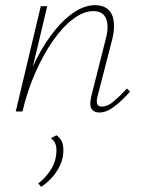

<svg xmlns="http://www.w3.org/2000/svg" viewBox="-20 -432 552 744"><path d="M365 4Q351 4 341.5 -3Q332 -10 330.5 -23Q329 -36 333 -56L390 -282Q403 -331 391 -360Q379 -389 342 -389Q304 -389 263.5 -358.5Q223 -328 185.5 -274.5Q148 -221 117 -150.5Q86 -80 67 0H47Q69 -88 102.5 -163.5Q136 -239 177 -294.5Q218 -350 262 -381Q306 -412 349 -412Q379 -412 397.5 -396.5Q416 -381 420.5 -351Q425 -321 415 -280L358 -59Q353 -40 356.5 -29.5Q360 -19 374 -19Q397 -19 420 -38.5Q443 -58 472 -89L484 -77Q451 -40 421.5 -18Q392 4 365 4ZM41 0 138 -408H163L66 0ZM140 292 128 279Q154 259 172.5 232.5Q191 206 196 178Q201 152 197 133Q193 114 177 104L199 92Q219 106 223.5 128.5Q228 151 223 177Q219 198 207.5 219Q196 240 179 258.5Q162 277 140 292Z"/></svg>

Font: Ysabeau Office Thin
Style: Italic
Weight: 250
Italic angle: -12°
Designer: Christian Thalmann (Catharsis Fonts)
Version: Version 2.001;gftools[0.9.30]; featfreeze: tnum,lnum,ss02